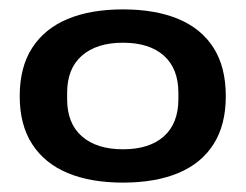

<svg xmlns="http://www.w3.org/2000/svg" viewBox="-20 -719 523 409"><path d="M242 -330Q173 -330 124 -350.5Q75 -371 48.5 -412Q22 -453 22 -514Q22 -576 48.5 -617Q75 -658 124 -678.5Q173 -699 242 -699Q311 -699 360 -678.5Q409 -658 435 -617Q461 -576 461 -514Q461 -453 435 -412Q409 -371 360 -350.5Q311 -330 242 -330ZM242 -401Q298 -401 329 -428.5Q360 -456 360 -508V-521Q360 -573 329 -600.5Q298 -628 242 -628Q186 -628 154.5 -600.5Q123 -573 123 -521V-508Q123 -456 154.5 -428.5Q186 -401 242 -401Z"/></svg>

Font: Archivo SemiBold Expanded SemiBold
Style: Regular
Weight: 600
Width: 7
Version: Version 2.001